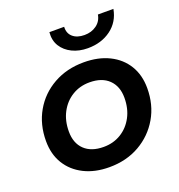

<svg xmlns="http://www.w3.org/2000/svg" viewBox="-135 -857 914 978"><g transform="rotate(-20 322.5 -368.5)"><path d="M293 7Q215 7 156.5 -22.5Q98 -52 66 -104.5Q34 -157 34 -228Q34 -318 74.5 -388.5Q115 -459 187 -499.5Q259 -540 351 -540Q430 -540 488.5 -511Q547 -482 579 -429.5Q611 -377 611 -306Q611 -216 570 -145.5Q529 -75 457.5 -34Q386 7 293 7ZM301 -100Q354 -100 395.5 -125.5Q437 -151 461 -196Q485 -241 485 -300Q485 -362 448 -398Q411 -434 344 -434Q291 -434 249.5 -408.5Q208 -383 184 -338Q160 -293 160 -234Q160 -171 197 -135.5Q234 -100 301 -100ZM397 -600Q350 -600 313 -618Q276 -636 256 -668Q236 -700 240 -744H320Q318 -709 341 -689Q364 -669 404 -669Q442 -669 469.5 -689Q497 -709 503 -744H587Q575 -677 523 -638.5Q471 -600 397 -600Z"/></g></svg>

Font: Montserrat SemiBold
Style: Italic
Weight: 600
Italic angle: -11.3°
Designer: Julieta Ulanovsky
Foundry: Julieta Ulanovsky
Version: Version 9.000; ttfautohint (v1.8.4.7-5d5b)